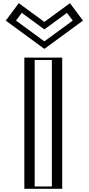

<svg xmlns="http://www.w3.org/2000/svg" viewBox="-20 -1187 558 1207"><path d="M346 -825V0H158V-825ZM106 -1147 38 -1056 259 -894 480 -1056 412 -1147 259 -1035ZM331 -810V-15H173V-810ZM109.1 -1126.1 259 -1016.4 408.9 -1126.1 458.9 -1059.1 259 -912.6 59.1 -1059.1ZM331 -810H173V-15H331ZM109.1 -1126.1 59.1 -1059.1 259 -912.6 458.9 -1059.1 408.9 -1126.1 259 -1016.4ZM346 -825H158V0H346ZM106 -1147 259 -1035 412 -1147 480 -1056 259 -894 38 -1056ZM306 -810V-15H198V-810ZM117 -1106.1 259 -1002.1 401 -1106.1 437.3 -1057.6 259 -926.9 80.7 -1057.6ZM371 -825H133V0H371ZM98.2 -1167 16.3 -1057.5 259 -879.7 501.7 -1057.5 419.8 -1167 259 -1049.3Z"/></svg>

Font: Hussar Outliner
Style: Regular
Weight: 700
Foundry: Cannot Into Space Fonts
Version: Version 0.92